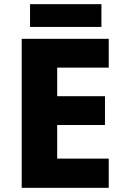

<svg xmlns="http://www.w3.org/2000/svg" viewBox="-20 -900 595 920"><path d="M501 0H84V-714H501V-576H254V-439H483V-301H254V-140H501ZM466 -880V-771H124V-880Z"/></svg>

Font: Noto Sans Gujarati ExtraBold
Style: Regular
Weight: 800
Designer: Jelle Bosma - Monotype Design Team, Universal Thirst
Foundry: Monotype Imaging Inc.
Version: Version 2.106; ttfautohint (v1.8.4.7-5d5b)